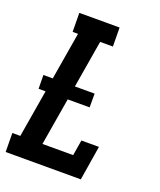

<svg xmlns="http://www.w3.org/2000/svg" viewBox="-140 -820 752 905"><g transform="rotate(20 236.0 -367.5)"><path d="M-2 0 -3 -95H37L77 -333H42L41 -402H88L128 -640H101L100 -735H302L303 -640H239L199 -402H298V-333H188L148 -95H302L315 -173H403L375 0Z"/></g></svg>

Font: Iosevka QP
Style: Bold Italic
Weight: 700
Italic angle: -9°
Designer: Belleve Invis
Foundry: Belleve Invis
Version: Version 20.0.0; ttfautohint (v1.8.4)